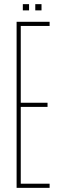

<svg xmlns="http://www.w3.org/2000/svg" viewBox="-20 -905 284 925"><path d="M60 0V-800H219V-780H80V-410H209V-390H80V-20H219V0ZM150 -855V-885H180V-855ZM90 -855V-885H120V-855Z"/></svg>

Font: Big Shoulders Display Thin Thin
Style: Regular
Weight: 250
Version: Version 2.002